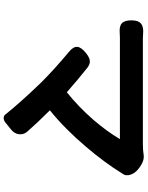

<svg xmlns="http://www.w3.org/2000/svg" viewBox="98 -836 784 1020"><g transform="rotate(90 490.0 -326.0)"><path d="M588 37Q523 -44 417 -154Q347 -224 257 -299Q227 -323 229 -345Q231 -366 262 -391Q285 -409 301 -411Q319 -414 340 -398Q402 -349 470 -289Q548 -351 619 -433Q681 -506 719 -571Q460 -571 201 -571Q194 -571 180 -571Q163 -570 155 -570Q119 -567 103.5 -581.5Q88 -596 88 -632.5Q88 -669 106 -683.5Q124 -698 162 -694Q169 -694 184 -693Q196 -693 201 -693Q329 -693 457 -693Q601 -693 745 -693Q779 -693 802 -697Q836 -703 879 -668Q901 -650 908 -627Q917 -602 901 -582Q842 -487 759 -390Q663 -277 566 -199Q633 -132 681 -77Q696 -58 693 -34Q690 -10 667 8L661 13L630 38Q618 47 606 46.5Q594 46 588 37Z"/></g></svg>

Font: GenSenRounded2 TW B
Style: Regular
Weight: 700
Version: Version 2.000;PS 2;hotconv 16.6.51;makeotf.lib2.5.65220 DEVE